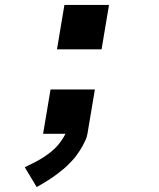

<svg xmlns="http://www.w3.org/2000/svg" viewBox="-20 -540 640 775"><path d="M390 -341H210L240 -520H420ZM128 215 80 135Q96 127 112.5 119Q129 111 144 102Q159 93 174 82Q189 71 202 58.5Q215 46 225.5 31Q236 16 244 1L245 0H154L184 -179H363L333 0Q331 12 326 23.5Q321 35 315 46Q309 57 302 68Q295 79 287.5 89Q280 99 271 108.5Q262 118 253 127Q244 136 234 144Q224 152 214 160Q204 168 193.5 175Q183 182 172 189Q161 196 150 202.5Q139 209 128 215Z"/></svg>

Font: Iosevka SS04 XBd Ex Obl
Style: Regular
Weight: 800
Width: 7
Italic angle: -9°
Monospace: yes
Designer: Belleve Invis
Foundry: Belleve Invis
Version: Version 19.0.0; ttfautohint (v1.8.4)